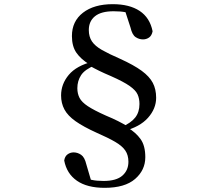

<svg xmlns="http://www.w3.org/2000/svg" viewBox="-20 -779 1040 921"><path d="M482 122Q398 122 349 88Q300 54 288 -9Q291 -29 304 -38.5Q317 -48 333 -48Q352 -48 369 -36.5Q386 -25 394 9L421 101L377 68Q397 79 420.5 84Q444 89 477 89Q538 89 567 63.5Q596 38 596 -3Q596 -35 581 -57Q566 -79 532.5 -98.5Q499 -118 444 -142Q380 -171 342.5 -197.5Q305 -224 289 -254Q273 -284 273 -321Q273 -376 310 -420Q347 -464 426 -484L429 -491L436 -466Q387 -446 369 -418.5Q351 -391 351 -356Q351 -330 361.5 -309.5Q372 -289 401.5 -269.5Q431 -250 487 -225Q523 -210 546.5 -198Q570 -186 594 -172V-166Q632 -143 654.5 -111.5Q677 -80 677 -25Q677 37 628 79.5Q579 122 482 122ZM521 -759Q601 -759 650 -726.5Q699 -694 712 -629Q708 -608 695 -599Q682 -590 666 -590Q647 -590 630.5 -601Q614 -612 606 -647L577 -736L624 -705Q604 -716 581.5 -720.5Q559 -725 525 -725Q465 -725 435.5 -701Q406 -677 406 -635Q406 -603 421 -580.5Q436 -558 469.5 -539Q503 -520 556 -497Q622 -467 659.5 -439.5Q697 -412 713 -381.5Q729 -351 729 -310Q729 -258 690 -214Q651 -170 573 -150L570 -146L562 -169Q608 -189 628.5 -215Q649 -241 649 -280Q649 -306 640 -326Q631 -346 602 -366.5Q573 -387 512 -414Q479 -428 456.5 -439Q434 -450 409 -464V-470Q368 -495 346.5 -526Q325 -557 325 -606Q325 -677 378 -718Q431 -759 521 -759Z"/></svg>

Font: Noto Serif TC SemiBold
Style: Regular
Weight: 600
Version: Version 2.002-H1;hotconv 1.1.0;makeotfexe 2.6.0